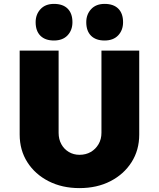

<svg xmlns="http://www.w3.org/2000/svg" viewBox="-20 -960 817 986"><path d="M81 -269V-700H281V-278Q281 -245 295 -219.5Q309 -194 333.5 -179.5Q358 -165 388 -165Q421 -165 446 -179.5Q471 -194 486 -219.5Q501 -245 501 -278V-700H695V-269Q695 -189 655.5 -127Q616 -65 547 -29.5Q478 6 388 6Q299 6 229.5 -29.5Q160 -65 120.5 -127Q81 -189 81 -269ZM423 -846Q423 -886 448 -913Q473 -940 517 -940Q563 -940 587.5 -915.5Q612 -891 612 -846Q612 -805 587 -778.5Q562 -752 517 -752Q472 -752 447.5 -776.5Q423 -801 423 -846ZM163 -846Q163 -886 188 -913Q213 -940 257 -940Q303 -940 327.5 -915.5Q352 -891 352 -846Q352 -805 327 -778.5Q302 -752 257 -752Q212 -752 187.5 -776.5Q163 -801 163 -846Z"/></svg>

Font: Mach ExtraBold
Style: Regular
Weight: 800
Version: Version 1.002